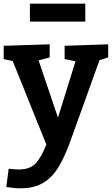

<svg xmlns="http://www.w3.org/2000/svg" viewBox="-22 -778 606 1040"><path d="M12 235 25 136Q58 140 80 140Q139 140 170 108Q201 76 229 5L47 -447L-2 -458V-530L247 -538V-467L187 -451L292 -141L387 -446L328 -458V-530L564 -538V-467L517 -452L355 -2Q327 74 293.5 129Q260 184 211 213Q162 242 90 242Q55 242 12 235ZM440 -758V-661H140V-758Z"/></svg>

Font: Bitter
Style: Bold
Weight: 700
Designer: Sol Matas, and Bitter project Authors
Foundry: Sol Matas
Version: Version 2.001